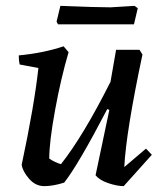

<svg xmlns="http://www.w3.org/2000/svg" viewBox="-20 -623 563 655"><path d="M178 -540 173 -549 186 -603Q309 -598 357 -598L439 -603L450 -595L437 -540ZM54 -61Q97 -263 111 -391L47 -403Q44 -416 44 -434Q128 -442 197 -465L214 -445Q188 -357 168 -248Q148 -139 148 -82Q167 -69 188 -63Q264 -159 357 -344L376 -453H456L466 -437Q410 -173 404 -53L478 -116L498 -95L402 12Q380 12 350 2Q320 -8 306 -25L353 -248L346 -251Q247 -61 199 0Q161 12 131 12Q101 12 79 -13.5Q57 -39 54 -61Z"/></svg>

Font: Albura Medium
Style: Italic
Weight: 462
Italic angle: -7°
Designer: Mercedes Jáuregui
Foundry: Omnibus-Type Team
Version: Version 1.000